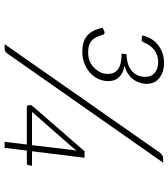

<svg xmlns="http://www.w3.org/2000/svg" viewBox="32 -782 750 855"><g transform="rotate(90 407.5 -355.0)"><path d="M212 -346Q175 -346 153.5 -358Q132 -370 120.5 -390.5Q109 -411 104 -437L117 -442Q119 -444 121.5 -444.5Q124 -445 126 -445Q134 -445 136 -435Q140 -422 147 -407Q154 -392 169.5 -382Q185 -372 214 -372Q254 -372 279.5 -396Q305 -420 309 -448Q313 -486 291 -503.5Q269 -521 219 -521L222 -543Q267 -544 292.5 -563.5Q318 -583 322 -615Q326 -649 307 -666.5Q288 -684 257 -684Q225 -684 202.5 -666Q180 -648 169 -619Q167 -615 163.5 -612Q160 -609 157 -610L138 -613Q149 -660 183 -685Q217 -710 261 -710Q304 -710 331 -686.5Q358 -663 353 -620Q348 -586 326.5 -564Q305 -542 273 -534Q311 -527 328 -505Q345 -483 341 -449Q337 -419 319 -396Q301 -373 272.5 -359.5Q244 -346 212 -346ZM612 0 624 -99H460Q449 -99 449 -106V-120L654 -356H683L654 -122H719L716 -107Q716 -104 714 -101.5Q712 -99 708 -99H651L639 0ZM479 -122H627L648 -301Q649 -306 650 -311Q651 -316 653 -321ZM177 0 660 -691Q666 -698 672 -702Q678 -706 686 -706H705L220 -14Q214 -5 208 -2.5Q202 0 195 0Z"/></g></svg>

Font: Aleo ExtraLight
Style: Italic
Weight: 250
Italic angle: -7°
Designer: Alessio Laiso
Foundry: Alessio Laiso
Version: Version 2.001;gftools[0.9.29]